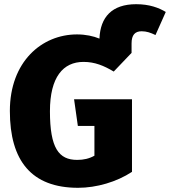

<svg xmlns="http://www.w3.org/2000/svg" viewBox="-20 -877 810 915"><path d="M629 -857C513 -857 458 -795 454 -693C425 -705 388 -713 347 -713C179 -713 27 -583 27 -348C27 -111 130 18 352 18C440 18 536 -10 609 -58V-404H333L351 -277H430V-135C405 -121 379 -115 348 -115C260 -115 218 -171 218 -347C218 -510 281 -582 378 -582C432 -582 475 -564 522 -536L607 -625V-670C607 -710 623 -728 655 -728C679 -728 698 -721 721 -710L770 -820C737 -840 692 -857 629 -857Z"/></svg>

Font: Fira Sans ExtraBold
Style: Regular
Weight: 800
Designer: bBox Type GmbH & Carrois Corporate GbR & Edenspiekermann AG
Foundry: bBox Type GmbH & Carrois Corporate GbR & Edenspiekermann AG
Version: Version 4.300;PS 004.300;hotconv 1.0.88;makeotf.lib2.5.64775